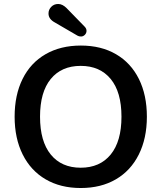

<svg xmlns="http://www.w3.org/2000/svg" viewBox="-20 -945 819 974"><path d="M541.5 -161.1Q596.2 -228 596.2 -353Q596.2 -478 541.5 -544.4Q486.8 -610.8 389.4 -610.8Q292 -610.8 237.5 -544.4Q183.1 -478 183.1 -353Q183.1 -228 237.5 -161.1Q292 -94.2 389.4 -94.2Q486.8 -94.2 541.5 -161.1ZM95.2 -161.1Q54.2 -243.2 54.2 -353Q54.2 -462.9 94.5 -544.4Q134.8 -626 210.9 -669.9Q287.1 -713.9 390.1 -713.9Q493.2 -713.9 568.6 -669.9Q644 -626 684.6 -544.4Q725.1 -462.9 725.1 -353Q725.1 -243.2 684.1 -161.1Q643.1 -79.1 567.6 -35.2Q492.2 8.8 389.6 8.8Q287.1 8.8 211.7 -35.2Q136.2 -79.1 95.2 -161.1ZM317.9 -903.8 409.2 -810.1Q418.9 -800.3 418.9 -788.6Q418.9 -776.9 410.4 -768.3Q401.9 -759.8 391.1 -759.8Q380.4 -759.8 373 -764.2L259.8 -830.1Q225.6 -848.1 226.1 -877Q226.1 -896 240 -910.4Q253.9 -924.8 275.4 -924.8Q296.9 -924.8 317.9 -903.8Z"/></svg>

Font: Nunito-Bold
Style: Bold
Weight: 700
Designer: Vernon Adams
Foundry: newtypography
Version: Version 3.000